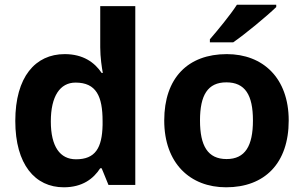

<svg xmlns="http://www.w3.org/2000/svg" viewBox="-20 -786 1292 816"><path d="M251 10C330 10 377 -26 406 -71H412L441 0H555V-760H406V-585C406 -542 413 -497 417 -476H412C382 -521 333 -556 255 -556C130 -556 45 -459 45 -272C45 -87 129 10 251 10ZM303 -109C235 -109 196 -163 196 -270C196 -377 235 -435 301 -435C389 -435 416 -377 416 -271V-255C414 -157 385 -109 303 -109Z M1154 -756V-766H987C958 -721 904 -656 872 -619V-606H971C1022 -641 1116 -719 1154 -756ZM1207 -274C1207 -455 1097 -556 944 -556C779 -556 678 -455 678 -274C678 -92 788 10 941 10C1105 10 1207 -92 1207 -274ZM830 -274C830 -382 863 -436 942 -436C1022 -436 1055 -382 1055 -274C1055 -166 1022 -110 943 -110C863 -110 830 -166 830 -274Z"/></svg>

Font: Noto Sans Javanese
Style: Bold
Weight: 700
Designer: Monotype Design Team
Foundry: Monotype Imaging Inc.
Version: Version 2.005